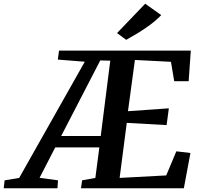

<svg xmlns="http://www.w3.org/2000/svg" viewBox="-112 -1016 1085 1036"><path d="M-92 0 -87 -43 -8.5 -56 345.5 -683 200 -694.5 206.5 -743H917.5L906 -578H828L810.5 -682.5L616 -692.5L578.5 -416L799 -431.5L787 -341L572 -353L533.5 -56L785 -69.5L839.5 -199.5L915.5 -190.5L880 0H325L331 -43L402.5 -56L424 -220.5H186L101.5 -56.5L201 -43L198 0ZM218 -282H431.5L483 -688.5L429 -690ZM569 -801 519.5 -837.5 671.5 -996 758 -934.5Q731 -906.5 696.8 -881.2Q662.5 -856 628.8 -835.8Q595 -815.5 569 -801Z"/></svg>

Font: Merriweather 24pt SemiBold
Style: Italic
Weight: 600
Italic angle: -7.8°
Version: Version 2.101